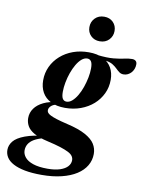

<svg xmlns="http://www.w3.org/2000/svg" viewBox="-177 -734 820 1066"><g transform="rotate(10 233.0 -201.0)"><path d="M483.5 -367Q469.5 -367 459.5 -374.2Q449.5 -381.5 439 -392Q428.5 -402.5 414.2 -411.5Q400 -420.5 378.2 -424Q356.5 -427.5 323 -421.5L321 -448Q378 -441.5 413.5 -445Q449 -448.5 472.8 -454Q496.5 -459.5 516.5 -459.5Q529 -459.5 536.5 -453.2Q544 -447 544 -434Q544 -420.5 539.5 -408.5Q535 -396.5 526.8 -387.2Q518.5 -378 507.5 -372.5Q496.5 -367 483.5 -367ZM198 -163Q214 -163 229.2 -176.2Q244.5 -189.5 257.5 -211.5Q270.5 -233.5 280 -260.8Q289.5 -288 295 -316Q300.5 -344 300.5 -369Q300.5 -396 292.8 -407.5Q285 -419 271 -419Q254.5 -419 239.2 -406Q224 -393 211 -370.8Q198 -348.5 188.5 -321.5Q179 -294.5 173.8 -266.5Q168.5 -238.5 168.5 -213.5Q168.5 -186.5 176 -174.8Q183.5 -163 198 -163ZM273.5 -454.5Q321.5 -454.5 353.8 -438Q386 -421.5 402.5 -392.5Q419 -363.5 419 -324.5Q419 -282.5 402 -246.8Q385 -211 354.8 -184.2Q324.5 -157.5 283.8 -142.5Q243 -127.5 195.5 -127.5Q147.5 -127.5 115 -144Q82.5 -160.5 66.2 -189.8Q50 -219 50 -258Q50 -299.5 66.8 -335.2Q83.5 -371 114 -398Q144.5 -425 185 -439.8Q225.5 -454.5 273.5 -454.5ZM132 261.5Q77 261.5 37.2 253.8Q-2.5 246 -28.2 232.2Q-54 218.5 -66.2 199.5Q-78.5 180.5 -78.5 157.5Q-78.5 131 -60.2 108.2Q-42 85.5 3 68.5Q48 51.5 129 42.5H174.5L172 50Q134 52.5 105 60Q76 67.5 56 79.2Q36 91 26 107.2Q16 123.5 16 143.5Q16 164.5 30.8 182.5Q45.5 200.5 77 211.2Q108.5 222 158.5 222Q201 222 229.2 212.5Q257.5 203 271.5 187.2Q285.5 171.5 285.5 152Q285.5 139.5 278.2 129Q271 118.5 253.5 109.5Q236 100.5 207 91.2Q178 82 134 72Q83.5 60.5 55.2 44.2Q27 28 15.8 7.5Q4.5 -13 4.5 -36.5Q4.5 -67 21.8 -91.2Q39 -115.5 72 -131.5Q105 -147.5 152.5 -151.5L167 -139.5Q134.5 -137.5 119.5 -125.2Q104.5 -113 104.5 -98Q104.5 -91 109 -84.8Q113.5 -78.5 126 -72Q138.5 -65.5 162 -58Q185.5 -50.5 224 -41.5Q290.5 -26 328.5 -5Q366.5 16 382.2 41.2Q398 66.5 398 97Q398 132.5 380.2 162.8Q362.5 193 328.2 215Q294 237 244.5 249.2Q195 261.5 132 261.5ZM321 -525Q290.5 -525 271 -544.5Q251.5 -564 251.5 -593Q251.5 -623 271.5 -643.5Q291.5 -664 323.5 -664Q354.5 -664 373.8 -644.5Q393 -625 393 -595.5Q393 -566 373.2 -545.5Q353.5 -525 321 -525Z"/></g></svg>

Font: Newsreader 24pt
Style: Bold Italic
Weight: 700
Italic angle: -17°
Designer: Hugues Gentile
Foundry: Production Type
Version: Version 1.003